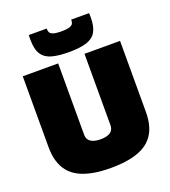

<svg xmlns="http://www.w3.org/2000/svg" viewBox="-164 -1043 1038 1172"><g transform="rotate(-20 355.0 -457.0)"><path d="M39 -239V-700H269V-237Q269 -225 272.5 -215Q276 -205 283 -198Q290 -191 300.5 -186Q311 -181 324.5 -178.5Q338 -176 355 -176Q374 -176 388 -179Q402 -182 412 -187Q422 -192 428 -199.5Q434 -207 437 -216.5Q440 -226 440 -237V-700H671V-239Q671 -187 659 -146.5Q647 -106 622.5 -76.5Q598 -47 560.5 -28Q523 -9 471.5 0.5Q420 10 354 10Q290 10 239 0.5Q188 -9 150.5 -28Q113 -47 88.5 -76.5Q64 -106 51.5 -146.5Q39 -187 39 -239ZM356 -742Q291 -742 247 -753.5Q203 -765 181 -798Q159 -831 159 -895Q159 -902 159 -909.5Q159 -917 160 -924H276Q276 -923 276 -922Q276 -921 276 -919Q276 -910 280 -900Q284 -890 301 -883.5Q318 -877 356 -877Q394 -877 410.5 -883.5Q427 -890 431 -900Q435 -910 435 -919Q435 -921 435 -922Q435 -923 435 -924H551Q552 -917 552 -909.5Q552 -902 552 -895Q552 -837 533 -803.5Q514 -770 471 -756Q428 -742 356 -742Z"/></g></svg>

Font: Georama ExtraCondensed Thin Black
Style: Regular
Weight: 900
Version: Version 1.001